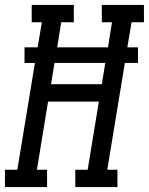

<svg xmlns="http://www.w3.org/2000/svg" viewBox="-46 -755 601 775"><path d="M-26 0V-70H24L95 -501H53V-564H106L123 -665H82V-735H252V-665H201L185 -564H390L406 -665H365V-735H535V-665H485L468 -564H511V-501H458L387 -70H428V0H258V-70H308L353 -345H148L103 -70H144V0ZM160 -415H365L379 -501H174Z"/></svg>

Font: Iosevka Slab
Style: Italic
Weight: 400
Italic angle: -9°
Monospace: yes
Designer: Belleve Invis
Foundry: Belleve Invis
Version: Version 11.1.0; ttfautohint (v1.8.3)